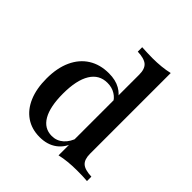

<svg xmlns="http://www.w3.org/2000/svg" viewBox="-176 -757 894 894"><g transform="rotate(45 271.0 -309.5)"><path d="M342.7 8.9V-522.6Q342.7 -559.7 324.6 -575.8Q306.5 -591.9 262.1 -593.5V-622.6Q279 -621.8 296 -621Q312.9 -620.2 330.6 -620.2Q361.3 -620.2 389.1 -623Q416.9 -625.8 441.1 -631.5V-100Q441.1 -62.9 458.9 -46.8Q476.6 -30.6 521 -29V0Q504.8 -1.6 488.3 -2Q471.8 -2.4 453.2 -2.4Q422.6 -2.4 394.8 0.4Q366.9 3.2 342.7 8.9ZM220.2 11.3Q167.7 11.3 129.4 -14.9Q91.1 -41.1 70.6 -89.5Q50 -137.9 50 -204.8Q50 -274.2 73 -324.2Q96 -374.2 138.3 -400.8Q180.6 -427.4 238.7 -427.4Q283.1 -427.4 313.3 -410.1Q343.5 -392.7 354.8 -367.7L349.2 -341.9Q340.3 -362.9 317.7 -377Q295.2 -391.1 265.3 -391.1Q211.3 -391.1 182.7 -344.4Q154 -297.6 154 -208.9Q154 -123.4 180.2 -77.8Q206.5 -32.3 256.5 -32.3Q288.7 -32.3 312.9 -53.6Q337.1 -75 348.4 -112.9L352.4 -85.5Q339.5 -39.5 305.2 -14.1Q271 11.3 220.2 11.3Z"/></g></svg>

Font: Playfair 5pt SemiExpanded Light SemiBold
Style: Regular
Weight: 600
Version: Version 2.001;gftools[0.9.30]